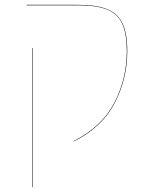

<svg xmlns="http://www.w3.org/2000/svg" viewBox="-20 -577 622 795"><path d="M285 7Q402 -52 453.5 -151.5Q505 -251 505 -365Q505 -437 486.5 -478Q468 -519 424.5 -537Q381 -555 303 -555H90V-557H303Q381 -557 425 -538.5Q469 -520 488 -479Q507 -438 507 -365Q507 -251 455 -150.5Q403 -50 285 9ZM114 -378H116V198H114Z"/></svg>

Font: FiraGO Two
Style: Regular
Weight: 100
Designer: bBox Type
Foundry: bBox Type GmbH
Version: Version 1.001